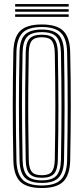

<svg xmlns="http://www.w3.org/2000/svg" viewBox="-20 -929 416 956"><path d="M188.2 7.2Q112.8 7.2 80.4 -25.1Q48 -57.5 46.5 -131.5Q45 -208.8 44.2 -275.1Q43.5 -341.5 43.5 -403.9Q43.5 -466.2 44.2 -530.8Q45 -595.2 46.5 -668.5Q48 -742.8 80.4 -775Q112.8 -807.2 188.2 -807.2Q262.8 -807.2 295.4 -774.9Q328 -742.5 329.5 -668.5Q331 -597.8 331.8 -531.5Q332.5 -465.2 332.4 -400.4Q332.2 -335.5 331.6 -269Q331 -202.5 329.5 -131.5Q327.8 -57.8 295.4 -25.2Q263 7.2 188.2 7.2ZM188.2 -5.5Q255 -5.5 283.9 -35Q312.8 -64.5 314.2 -131.8Q315.5 -202 316.2 -267.2Q317 -332.5 317 -396.6Q317 -460.8 316.4 -527.8Q315.8 -594.8 314.2 -668Q312.8 -736 283.6 -765.2Q254.5 -794.5 188.2 -794.5Q119.5 -794.5 91.4 -764.6Q63.2 -734.8 61.8 -668.2Q60.2 -591 59.5 -524.4Q58.8 -457.8 58.9 -395.1Q59 -332.5 59.6 -268.2Q60.2 -204 61.8 -131.8Q63.2 -65.2 91.5 -35.4Q119.8 -5.5 188.2 -5.5ZM188.2 -18.2Q128.5 -18.2 103.5 -44.5Q78.5 -70.8 77.2 -132Q75.8 -209.2 75 -276Q74.2 -342.8 74.2 -405.2Q74.2 -467.8 75 -531.8Q75.8 -595.8 77.2 -667.8Q78.2 -729.5 103.5 -755.6Q128.8 -781.8 188.2 -781.8Q247.5 -781.8 272.5 -755.1Q297.5 -728.5 298.8 -667.8Q300.2 -588 300.9 -521.1Q301.5 -454.2 301.5 -392.5Q301.5 -330.8 300.8 -267.6Q300 -204.5 298.8 -132.2Q297.5 -72.5 272.9 -45.4Q248.2 -18.2 188.2 -18.2ZM188.2 -31Q240.5 -31 261.4 -54.9Q282.2 -78.8 283.5 -132.8Q285 -212.8 285.6 -278.8Q286.2 -344.8 286.2 -405.5Q286.2 -466.2 285.5 -529.5Q284.8 -592.8 283.5 -667.2Q282.2 -720.2 261.8 -744.6Q241.2 -769 188.2 -769Q136 -769 114.9 -745.6Q93.8 -722.2 92.5 -667.8Q91 -594.5 90.2 -529.4Q89.5 -464.2 89.6 -401.4Q89.8 -338.5 90.4 -272.8Q91 -207 92.5 -132.2Q93.8 -77 115.4 -54Q137 -31 188.2 -31ZM188.2 -43.8Q144.5 -43.8 126.6 -64.1Q108.8 -84.5 108 -132.5Q106 -236 105.4 -321.1Q104.8 -406.2 105.5 -488.9Q106.2 -571.5 108 -667.2Q108.8 -715.5 126.5 -735.9Q144.2 -756.2 188.2 -756.2Q233 -756.2 250.1 -735Q267.2 -713.8 268 -666.8Q269.5 -584.2 270.1 -518.1Q270.8 -452 270.8 -392.2Q270.8 -332.5 270.1 -270.1Q269.5 -207.8 268 -133.2Q267.2 -86.2 250 -65Q232.8 -43.8 188.2 -43.8ZM188.2 -56.5Q225.5 -56.5 238.8 -75Q252 -93.5 252.8 -133.8Q254.2 -212.8 254.9 -276.9Q255.5 -341 255.5 -400.6Q255.5 -460.2 254.9 -524Q254.2 -587.8 252.8 -666.2Q252 -707.2 238.5 -725.4Q225 -743.5 188.2 -743.5Q152.8 -743.5 138.4 -726.5Q124 -709.5 123.2 -667Q121.5 -569 120.8 -484.9Q120 -400.8 120.8 -316.5Q121.5 -232.2 123.2 -133Q124 -91.2 138.1 -73.9Q152.2 -56.5 188.2 -56.5ZM322 -896H55.5V-908.8H322ZM322 -845H55.5V-857.8H322ZM322 -870.5H55.5V-883.2H322Z"/></svg>

Font: Big Shoulders Inline Display Thin Medium
Style: Regular
Weight: 500
Version: Version 2.002